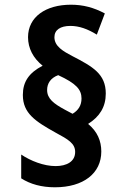

<svg xmlns="http://www.w3.org/2000/svg" viewBox="-20 -786 540 815"><path d="M213 9C334 9 410 -50 410 -143C410 -188 393 -228 354 -260C403 -291 429 -332 429 -389C429 -472 374 -503 287 -548C249 -568 211 -589 211 -628C211 -659 236 -676 279 -676C316 -676 352 -663 391 -639L425 -729C378 -754 333 -766 281 -766C174 -766 99 -714 99 -628C99 -581 121 -539 161 -507C103 -477 77 -439 77 -383C77 -305 130 -271 216 -223C270 -194 299 -177 299 -141C299 -100 263 -81 216 -81C166 -81 110 -103 70 -130V-29C109 -4 157 9 213 9ZM288 -303 256 -320C208 -346 180 -367 180 -404C180 -432 195 -455 227 -467C303 -432 326 -406 326 -368C326 -339 313 -318 288 -303Z"/></svg>

Font: Noto Sans Mono ExtraCondensed ExtraBold
Style: Regular
Weight: 800
Width: 2
Designer: Monotype Design Team
Foundry: Monotype Imaging Inc.
Version: Version 2.014